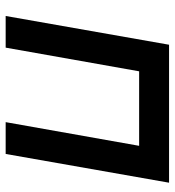

<svg xmlns="http://www.w3.org/2000/svg" viewBox="10 -612 602 661"><g transform="rotate(90 310.5 -281.0)"><path d="M509.5 0H400L481.5 -459.5H225L143.5 0H34.5L133.5 -562.5H608.5Z"/></g></svg>

Font: Russisch Sans SemiBold
Style: Italic
Weight: 600
Width: 4
Italic angle: -10°
Designer: Michael Sharanda (font) & Cristiano Sobral (main changes)
Foundry: Michael Sharanda
Version: Version 2.00;September 8, 2020;FontCreator 13.0.0.2681 64-bi